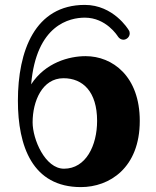

<svg xmlns="http://www.w3.org/2000/svg" viewBox="-20 -740 637 783"><path d="M376 -247C376 -146 330 -52 241 -52C164 -52 113 -172 113 -241C113 -327 152 -421 239 -421C318 -421 376 -366 376 -247ZM550 -247C550 -429 439 -511 329 -511C262 -511 165 -485 107 -396C128 -640 265 -668 326 -668C413 -668 459 -594 461 -591C466 -583 475 -578 483 -578C496 -578 509 -589 509 -604C509 -608 508 -613 505 -617C503 -621 442 -720 326 -720C122 -720 53 -532 53 -329C53 -144 112 23 310 23C426 23 550 -55 550 -247Z"/></svg>

Font: Ribeye
Style: Regular
Weight: 400
Designer: Astigmatic (AOETI)
Foundry: Astigmatic (AOETI)
Version: Version 1.000